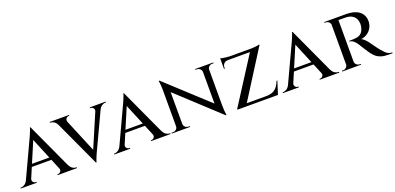

<svg xmlns="http://www.w3.org/2000/svg" viewBox="-10 -1395 4503 2187"><g transform="rotate(-20 2241.5 -302.0)"><path d="M330 -618 612 -6H503L299 -498ZM139 -71Q128 -42 142 -26Q156 -10 174 -10H182V0H-12V-10Q-12 -10 -8 -10Q-4 -10 -4 -10Q16 -10 38 -24Q60 -38 76 -71ZM330 -618 336 -532 111 -3H44L280 -509Q281 -511 287 -524.5Q293 -538 300.5 -556Q308 -574 314.5 -591Q321 -608 322 -618ZM438 -221V-188H176V-221ZM477 -71H583Q598 -38 620 -24Q642 -10 662 -10Q662 -10 666 -10Q670 -10 670 -10V0H435V-10H443Q460 -10 474 -26Q488 -42 477 -71Z M893 14 612 -594H721L924 -107ZM893 14 887 -71 1112 -597H1179L944 -96Q943 -94 937 -81Q931 -68 923.5 -49.5Q916 -31 909.5 -14Q903 3 902 14ZM1084 -529Q1095 -558 1081 -574Q1067 -590 1049 -590H1042V-600H1235V-590Q1235 -590 1231 -590Q1227 -590 1227 -590Q1206 -590 1184 -576Q1162 -562 1147 -529ZM748 -529H642Q627 -562 605 -576Q583 -590 563 -590Q563 -590 559.5 -590Q556 -590 556 -590V-600H790V-590H782Q765 -590 751.5 -574Q738 -558 748 -529Z M1463 -618 1745 -6H1636L1432 -498ZM1272 -71Q1261 -42 1275 -26Q1289 -10 1307 -10H1315V0H1121V-10Q1121 -10 1125 -10Q1129 -10 1129 -10Q1149 -10 1171 -24Q1193 -38 1209 -71ZM1463 -618 1469 -532 1244 -3H1177L1413 -509Q1414 -511 1420 -524.5Q1426 -538 1433.5 -556Q1441 -574 1447.5 -591Q1454 -608 1455 -618ZM1571 -221V-188H1309V-221ZM1610 -71H1716Q1731 -38 1753 -24Q1775 -10 1795 -10Q1795 -10 1799 -10Q1803 -10 1803 -10V0H1568V-10H1576Q1593 -10 1607 -26Q1621 -42 1610 -71Z M1892 -615 2457 -95 2467 14 1903 -508ZM1895 -62V0H1820V-10Q1820 -10 1828.5 -10Q1837 -10 1837 -10Q1860 -10 1876 -25Q1892 -40 1892 -62ZM1968 -62Q1968 -40 1984.5 -25Q2001 -10 2023 -10Q2023 -10 2031.5 -10Q2040 -10 2040 -10V0H1965V-62ZM1892 -615 1967 -527 1968 0H1892V-493Q1892 -544 1887.5 -579.5Q1883 -615 1883 -615ZM2467 -600V-111Q2467 -78 2469 -49.5Q2471 -21 2473.5 -3.5Q2476 14 2476 14H2467L2392 -75V-600ZM2464 -538V-600H2539V-590Q2539 -590 2530.5 -590Q2522 -590 2522 -590Q2500 -590 2483.5 -575Q2467 -560 2467 -538ZM2392 -538Q2391 -560 2375 -575Q2359 -590 2336 -590Q2336 -590 2327.5 -590Q2319 -590 2319 -590V-600H2394V-538Z M3101 -614Q3101 -614 3101 -609.5Q3101 -605 3101 -605L2718 0H2614V-9L2972 -568H2629V-601H2991Q3012 -601 3035 -603Q3058 -605 3076.5 -608Q3095 -611 3101 -614ZM3103 -33 3096 0H2679V-33ZM3155 -157 3105 0H2944L2978 -33Q3027 -34 3058 -49Q3089 -64 3110 -92Q3131 -120 3145 -157ZM2629 -570H2704V-568Q2674 -567 2656.5 -549Q2639 -531 2639 -501V-489H2629ZM2629 -617Q2637 -614 2656 -610.5Q2675 -607 2697.5 -604.5Q2720 -602 2740 -601L2629 -591Z M3507 -618 3789 -6H3680L3476 -498ZM3316 -71Q3305 -42 3319 -26Q3333 -10 3351 -10H3359V0H3165V-10Q3165 -10 3169 -10Q3173 -10 3173 -10Q3193 -10 3215 -24Q3237 -38 3253 -71ZM3507 -618 3513 -532 3288 -3H3221L3457 -509Q3458 -511 3464 -524.5Q3470 -538 3477.5 -556Q3485 -574 3491.5 -591Q3498 -608 3499 -618ZM3615 -221V-188H3353V-221ZM3654 -71H3760Q3775 -38 3797 -24Q3819 -10 3839 -10Q3839 -10 3843 -10Q3847 -10 3847 -10V0H3612V-10H3620Q3637 -10 3651 -26Q3665 -42 3654 -71Z M4032 -600H4154Q4199 -600 4237 -590Q4275 -580 4303 -559.5Q4331 -539 4346.5 -508.5Q4362 -478 4362 -437Q4362 -398 4344 -362.5Q4326 -327 4292 -303Q4258 -279 4212 -273Q4233 -266 4257 -241Q4281 -216 4296 -193Q4298 -191 4310 -173.5Q4322 -156 4340.5 -131.5Q4359 -107 4378 -83Q4399 -59 4415.5 -43Q4432 -27 4451 -18.5Q4470 -10 4495 -10V0H4447Q4392 0 4356 -12Q4320 -24 4296 -45Q4272 -66 4254 -91Q4248 -98 4235 -118Q4222 -138 4207.5 -160.5Q4193 -183 4181 -202Q4169 -221 4166 -227Q4148 -255 4125.5 -273.5Q4103 -292 4079 -292V-302Q4079 -302 4092 -301.5Q4105 -301 4125 -302Q4151 -303 4176.5 -307.5Q4202 -312 4224 -331.5Q4246 -351 4258 -393Q4261 -402 4263 -415.5Q4265 -429 4264 -445Q4262 -476 4252 -498Q4242 -520 4224.5 -534.5Q4207 -549 4185.5 -556.5Q4164 -564 4139 -565Q4102 -566 4073.5 -565.5Q4045 -565 4042 -566Q4042 -566 4039.5 -574.5Q4037 -583 4034.5 -591.5Q4032 -600 4032 -600ZM4044 -600V0H3953V-600ZM3956 -64 3965 0H3884V-10Q3885 -10 3891 -10Q3897 -10 3898 -10Q3921 -10 3937 -26Q3953 -42 3954 -64ZM3956 -537H3954Q3953 -560 3937 -575Q3921 -590 3898 -590Q3897 -590 3891 -590Q3885 -590 3884 -590V-600H3965ZM4041 -64H4044Q4044 -41 4060.5 -25.5Q4077 -10 4100 -10Q4100 -10 4105.5 -10Q4111 -10 4112 -10L4113 0H4031Z"/></g></svg>

Font: Cinzel Medium
Style: Regular
Weight: 500
Designer: Natanael Gama
Version: Version 2.000